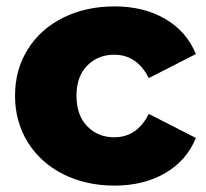

<svg xmlns="http://www.w3.org/2000/svg" viewBox="-20 -571 643 600"><path d="M27 -272Q27 -353 66.5 -416.5Q106 -480 177 -515.5Q248 -551 338 -551Q430 -551 497 -511.5Q564 -472 592 -402L445 -327Q408 -400 337 -400Q286 -400 252.5 -366Q219 -332 219 -272Q219 -211 252.5 -176.5Q286 -142 337 -142Q408 -142 445 -215L592 -140Q564 -70 497 -30.5Q430 9 338 9Q248 9 177 -27Q106 -63 66.5 -127Q27 -191 27 -272Z"/></svg>

Font: Idrija
Style: Regular
Weight: 800
Designer: Julieta Ulanovsky
Foundry: Julieta Ulanovsky
Version: Version 7.200